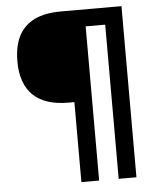

<svg xmlns="http://www.w3.org/2000/svg" viewBox="-58 -808 809 959"><g transform="rotate(-5 347.0 -329.0)"><path d="M311 -301H282Q163 -301 104 -359Q45 -417 45 -528Q45 -758 282 -758H587V100H498V-673H400V100H311Z"/></g></svg>

Font: Biryani
Style: Regular
Weight: 400
Designer: Dan Reynolds and Mathieu Reguer
Foundry: Dan Reynolds and Mathieu Reguer
Version: Version 1.004; ttfautohint (v1.1) -l 5 -r 5 -G 72 -x 0 -D la